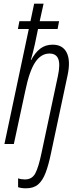

<svg xmlns="http://www.w3.org/2000/svg" viewBox="-20 -780 421 1040"><path d="M121 240Q96 240 78 234V186Q95 192 115 192Q154 192 171.5 158.5Q189 125 205 48L294 -370Q307 -432 295.5 -461Q284 -490 248 -490Q202 -490 170.5 -442.5Q139 -395 117 -288L55 0H4L136 -623H77L85 -665H145L165 -760H216L195 -665H300L292 -623H186L169 -541Q164 -517 158 -495Q152 -473 147 -455H149Q170 -495 198 -516.5Q226 -538 265 -538Q320 -538 341.5 -494.5Q363 -451 346 -372L256 51Q243 114 227 156Q211 198 186.5 219Q162 240 121 240Z"/></svg>

Font: Noto Sans ExtraCondensed Light
Style: Italic
Weight: 300
Width: 2
Italic angle: -12°
Designer: Monotype Design Team
Foundry: Monotype Imaging Inc.
Version: Version 2.013; ttfautohint (v1.8.4.7-5d5b)